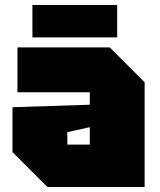

<svg xmlns="http://www.w3.org/2000/svg" viewBox="-20 -750 640 770"><path d="M30 -140V-320L340 -330V-380H50V-560H420L560 -420V0H170ZM250 -220V-170H340V-240ZM110 -600V-730H450V-600Z"/></svg>

Font: Tektur Black
Style: Regular
Weight: 900
Designer: Adam Jagosz
Foundry: Adam Jagosz
Version: Version 1.005;gftools[0.9.30]